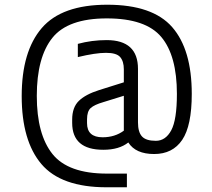

<svg xmlns="http://www.w3.org/2000/svg" viewBox="-20 -681 897 814"><path d="M518 113H432Q239 113 155.5 14.5Q72 -84 72 -273.5Q72 -463 157 -562Q242 -661 434.5 -661Q627 -661 710 -566Q793 -471 793 -283Q793 -148 752.5 -88Q712 -28 633.5 -28Q555 -28 524 -77Q485 -46 418 -46Q286 -46 286 -160V-174Q286 -226 314.5 -253.5Q343 -281 400 -299L505 -332V-387Q505 -421 489.5 -439Q474 -457 429.5 -457Q385 -457 310 -439V-495Q369 -511 432 -511Q565 -511 565 -389V-162Q565 -121 582 -102.5Q599 -84 640.5 -84Q682 -84 706 -128.5Q730 -173 730 -283Q730 -445 664 -524Q598 -603 433 -603Q268 -603 202 -520.5Q136 -438 136 -274.5Q136 -111 202.5 -28Q269 55 433 55H518ZM349 -175V-159Q349 -99 415 -99Q441 -99 463.5 -106Q486 -113 505 -127V-275L418 -248Q380 -237 364.5 -223Q349 -209 349 -175Z"/></svg>

Font: Khand
Style: Regular
Weight: 400
Designer: Devanagari: Sanchit Sawaria, Jyotish Sonowal; Latin: Satya Rajpurohit
Foundry: Indian Type Foundry
Version: Version 1.101;PS 1.0;hotconv 1.0.78;makeotf.lib2.5.61930; tt